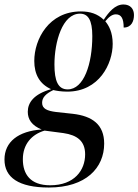

<svg xmlns="http://www.w3.org/2000/svg" viewBox="-82 -597 618 857"><path d="M136 240C302 240 383 152 383 44C383 -41 330 -79 243 -89L169 -97C128 -102 106 -112 106 -138C106 -161 121 -178 156 -195C168 -192 191 -188 218 -188C361 -188 421 -313 421 -401C421 -454 403 -484 388 -502C404 -522 419 -533 435 -533C459 -533 470 -515 470 -474C505 -474 516 -503 516 -530C516 -556 501 -577 469 -577C431 -577 403 -542 381 -509C353 -535 321 -546 279 -546C136 -546 71 -422 71 -325C71 -265 95 -222 146 -199C69 -177 42 -139 42 -98C42 -65 59 -37 104 -19C0 -12 -62 36 -62 115C-62 195 1 240 136 240ZM220 -198C177 -198 161 -236 161 -309C161 -409 196 -536 275 -536C311 -536 330 -508 330 -436C330 -313 293 -198 220 -198ZM142 230C53 230 20 180 20 114C20 47 59 3 117 -14L201 -3C263 6 298 33 298 92C298 163 250 230 142 230Z"/></svg>

Font: Noto Serif Display Condensed Medium
Style: Italic
Weight: 500
Width: 3
Italic angle: -12°
Designer: Monotype Design Team
Foundry: Monotype Imaging Inc.
Version: Version 2.009